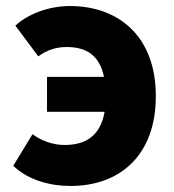

<svg xmlns="http://www.w3.org/2000/svg" viewBox="-20 -603 577 637"><path d="M107 -416C134 -436 165 -447 201 -447C266 -447 310 -420 325 -348H136V-232H327C313 -152 264 -122 194 -122C156 -122 116 -136 88 -158L24 -53C75 -4 149 14 214 14C376 14 497 -86 497 -284C497 -485 371 -583 212 -583C141 -583 72 -556 31 -518Z"/></svg>

Font: Noto Sans CJK KR Black
Style: Regular
Weight: 900
Designer: Ryoko NISHIZUKA (kana & ideographs); Paul D. Hunt (Latin, Greek & Cyrillic); Wenlong ZHANG (bopomofo); Sandoll Communica
Foundry: Adobe Systems Incorporated
Version: Version 1.004;PS 1.004;hotconv 1.0.82;makeotf.lib2.5.63406